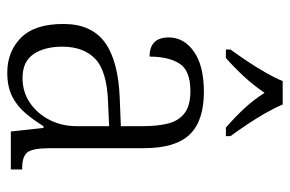

<svg xmlns="http://www.w3.org/2000/svg" viewBox="-158 -648 816 541"><g transform="rotate(90 250.5 -378.0)"><path d="M185 10Q126 10 87 -28.5Q48 -67 48 -148Q48 -227 100 -265Q152 -303 259 -307L336 -310V-372Q336 -413 328.5 -443Q321 -473 299.5 -489.5Q278 -506 237 -506Q179 -506 159.5 -475Q140 -444 140 -391Q86 -391 86 -445Q86 -488 126 -516Q166 -544 239 -544Q321 -544 359.5 -504Q398 -464 398 -375V-111Q398 -62 409.5 -47Q421 -32 454 -32H458V0H351L341 -92H336Q320 -66 300.5 -42.5Q281 -19 253.5 -4.5Q226 10 185 10ZM200 -33Q240 -33 270.5 -54Q301 -75 318.5 -109.5Q336 -144 336 -185V-277L269 -274Q181 -271 146.5 -238Q112 -205 112 -145Q112 -95 133 -64Q154 -33 200 -33ZM120 -619Q134 -638 151.5 -664Q169 -690 184.5 -717Q200 -744 209 -766H275Q284 -744 299.5 -717Q315 -690 332.5 -664Q350 -638 364 -619V-606H340Q310 -632 286 -658Q262 -684 242 -715Q221 -684 197 -658Q173 -632 144 -606H120Z"/></g></svg>

Font: Noto Serif Hebrew SemiCondensed Light
Style: Regular
Weight: 300
Width: 4
Designer: Monotype Design Team
Foundry: Monotype Imaging Inc.
Version: Version 2.004; ttfautohint (v1.8.4.7-5d5b)